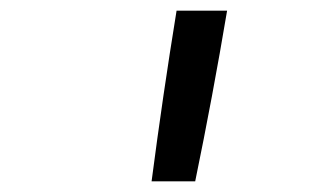

<svg xmlns="http://www.w3.org/2000/svg" viewBox="-20 -792 616 361"><path d="M265 -451H347Q380 -611 407 -772H312Q286 -612 265 -451Z"/></svg>

Font: Iosevka Sparkle Oblique
Style: Regular
Weight: 400
Italic angle: -9°
Designer: Belleve Invis
Foundry: Belleve Invis
Version: Version 4.5.0; ttfautohint (v1.8.3)